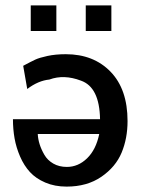

<svg xmlns="http://www.w3.org/2000/svg" viewBox="-20 -682 532 712"><path d="M94 -567V-662H189V-567ZM298 -567V-662H393V-567ZM28 -240H351Q349 -359 280 -383Q217 -407 163 -387Q122 -383 81 -352L66 -438Q96 -454 111 -461Q126 -468 156 -474.5Q186 -481 224 -481Q327 -481 390 -416Q453 -351 453 -233Q453 -169 431 -116Q409 -63 356 -26.5Q303 10 227 10Q183 10 148 -5Q113 -20 91 -44Q69 -68 54.5 -101.5Q40 -135 34 -169Q28 -203 28 -240ZM120 -185Q121 -166 127 -147Q133 -128 144.5 -108Q156 -88 177.5 -75.5Q199 -63 228 -63Q270 -63 303 -95Q336 -127 348 -185Z"/></svg>

Font: Coval
Style: Medium
Weight: 500
Foundry: Context Ltd
Version: Version 001.000